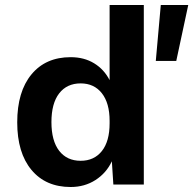

<svg xmlns="http://www.w3.org/2000/svg" viewBox="-20 -739 774 769"><path d="M734 -719 686 -495H604L624 -719ZM419 -719H556V0H434L428 -93Q406 -46 362.5 -18Q319 10 263 10Q163 10 106 -58.5Q49 -127 49 -249Q49 -372 106 -441Q163 -510 263 -510Q317 -510 357 -485.5Q397 -461 419 -418ZM419 -245V-256V-255Q419 -326 388 -365.5Q357 -405 303 -405Q248 -405 217 -365Q186 -325 186 -250Q186 -175 217 -135Q248 -95 303 -95Q357 -95 388 -134Q419 -173 419 -245Z"/></svg>

Font: Work Sans SemiBold
Style: Regular
Weight: 600
Designer: Wei Huang
Foundry: Wei Huang
Version: Version 1.500